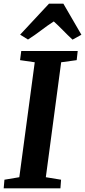

<svg xmlns="http://www.w3.org/2000/svg" viewBox="-24 -1019 460 1039"><path d="M-4 0 0 -46.5 80.5 -60 164 -682 84.5 -693.5 91 -743H396.5L391 -693.5L307 -682L224 -60L306.5 -46.5L303 0ZM85 -831.5 241 -999H319L416.5 -831L368.5 -804.5Q342 -829 317.8 -854Q293.5 -879 267 -903Q230 -879 197.8 -854.2Q165.5 -829.5 127.5 -805Z"/></svg>

Font: Merriweather Light 18pt
Style: Bold Italic
Weight: 700
Italic angle: -7.8°
Version: Version 2.101